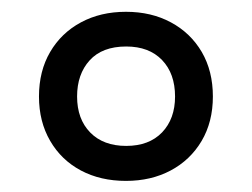

<svg xmlns="http://www.w3.org/2000/svg" viewBox="-20 -744 436 332"><path d="M197.8 -431.2Q153.8 -431.2 119.9 -449.2Q85.9 -467.3 66.7 -500.5Q47.4 -533.7 47.4 -577.1Q47.4 -621.1 66.7 -654.1Q85.9 -687 119.9 -705.3Q153.8 -723.6 197.8 -723.6Q241.7 -723.6 275.6 -705.3Q309.6 -687 328.9 -654.1Q348.1 -621.1 348.1 -577.1Q348.1 -533.2 328.6 -500.2Q309.1 -467.3 275.1 -449.2Q241.2 -431.2 197.8 -431.2ZM198.2 -491.7Q237.8 -491.7 260.3 -515.1Q282.7 -538.6 282.7 -577.1Q282.7 -616.7 260.3 -640.1Q237.8 -663.6 198.2 -663.6Q156.7 -663.6 135 -639.6Q113.3 -615.7 113.3 -577.1Q113.3 -538.1 136 -514.9Q158.7 -491.7 198.2 -491.7Z"/></svg>

Font: Open Sans SemiCondensed Medium
Style: Italic
Weight: 500
Width: 4
Italic angle: -12°
Designer: Monotype Design Team
Foundry: Monotype Imaging Inc.
Version: Version 3.000